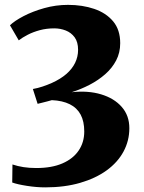

<svg xmlns="http://www.w3.org/2000/svg" viewBox="-20 -772 608 809"><path d="M171 17.5Q134 17.5 93.8 11.2Q53.5 5 31.5 -3L32.5 -79Q55 -71.5 79.2 -67.8Q103.5 -64 133 -64Q198 -64 243 -83.5Q288 -103 311.5 -137.8Q335 -172.5 335 -218Q335 -260.5 319.8 -289Q304.5 -317.5 274 -332.8Q243.5 -348 198.5 -350Q190.5 -347.5 179.5 -344.8Q168.5 -342 157.5 -339.2Q146.5 -336.5 138.5 -334.5L118.5 -397Q139 -400.5 159.8 -407.5Q180.5 -414.5 198.5 -422.5Q235 -439 259.5 -460.2Q284 -481.5 296.5 -507.2Q309 -533 309 -562Q309 -595 294.5 -614.8Q280 -634.5 257 -643.5Q234 -652.5 208.5 -652.5Q176 -652.5 147.5 -644.8Q119 -637 96.8 -625.5Q74.5 -614 59 -602L22 -665.5Q41 -684 79.2 -704Q117.5 -724 166.5 -737.8Q215.5 -751.5 266.5 -751.5Q327.5 -751.5 377.2 -734.5Q427 -717.5 456.8 -682Q486.5 -646.5 486.5 -590Q486.5 -550 469.5 -517.5Q452.5 -485 423.5 -459.5Q394.5 -434 358 -415Q321.5 -396 282 -383.5Q351 -391 406 -374.5Q461 -358 493 -321.5Q525 -285 525 -232Q525 -179 500.5 -133.5Q476 -88 429.5 -54.2Q383 -20.5 317.5 -1.5Q252 17.5 171 17.5Z"/></svg>

Font: Merriweather 36pt Black
Style: Regular
Weight: 900
Version: Version 2.100